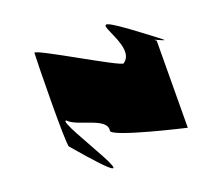

<svg xmlns="http://www.w3.org/2000/svg" viewBox="-89 -764 954 833"><g transform="rotate(15 387.5 -348.0)"><path d="M750 -302C750 -302 439 -176 427 -202C401 -257 287 -184 233 -196C180 -181 793 46 273 -90C257 -94 31 -429 23 -444C23 -460 403 -484 409 -500C455 -618 37 -668 543 -645C587 -643 479 -632 522 -632Z"/></g></svg>

Font: Recovery
Style: Regular
Weight: 400
Version: Version 0.27